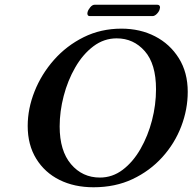

<svg xmlns="http://www.w3.org/2000/svg" viewBox="-20 -779 813 811"><path d="M375 12Q294 12 231.5 -19Q169 -50 133 -108.5Q97 -167 97 -247Q97 -320 126 -393Q155 -466 208 -526Q261 -586 333.5 -622Q406 -658 493 -658Q572 -658 635 -625.5Q698 -593 735.5 -533Q773 -473 773 -391Q773 -317 745.5 -245Q718 -173 665.5 -115Q613 -57 540 -22.5Q467 12 375 12ZM473 -617Q419 -617 374.5 -583.5Q330 -550 298 -494.5Q266 -439 249 -373.5Q232 -308 232 -245Q232 -142 280 -85.5Q328 -29 402 -29Q455 -29 498.5 -62Q542 -95 573.5 -150Q605 -205 622 -270.5Q639 -336 639 -402Q639 -509 591.5 -563Q544 -617 473 -617ZM624 -711H359Q349 -711 349 -723Q349 -726 350 -728Q352 -737 361 -748Q370 -759 380 -759H644Q656 -759 656 -747Q656 -745 655 -743Q654 -733 644 -722Q634 -711 624 -711Z"/></svg>

Font: Libertinus Serif Semibold Italic
Style: Regular
Weight: 600
Italic angle: -11.5°
Designer: Philipp H. Poll, Khaled Hosny
Foundry: Caleb Maclennan
Version: Version 7.051;RELEASE